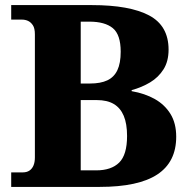

<svg xmlns="http://www.w3.org/2000/svg" viewBox="-20 -734 747 754"><path d="M24 0V-57H69Q85 -57 95.5 -64Q106 -71 111.5 -84Q117 -97 117 -116V-599Q117 -623 109 -635Q101 -647 90 -652Q79 -657 66 -657H24V-714H341Q489 -714 565.5 -673.5Q642 -633 642 -539Q642 -493 622 -461.5Q602 -430 569.5 -410.5Q537 -391 497 -380V-376Q549 -367 588 -345Q627 -323 649.5 -286.5Q672 -250 672 -197Q672 -98 598 -49Q524 0 371 0ZM358 -65Q417 -65 448 -95.5Q479 -126 479 -200Q479 -248 466 -279Q453 -310 427 -325.5Q401 -341 360 -341H297V-65ZM333 -406Q375 -406 401.5 -418.5Q428 -431 441 -458.5Q454 -486 454 -531Q454 -598 423 -623.5Q392 -649 331 -649H297V-406Z"/></svg>

Font: Noto Serif Khmer ExtraBold
Style: Regular
Weight: 800
Version: Version 2.003